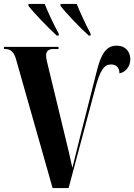

<svg xmlns="http://www.w3.org/2000/svg" viewBox="-20 -951 679 971"><path d="M267 -771H277V-781C251 -828 224 -886 206 -931H124V-921C151 -886 224 -810 267 -771ZM429 -771H438V-781C413 -828 386 -886 368 -931H286V-921C313 -886 385 -810 429 -771ZM246 0H327L459 -494C486 -599 507 -625 542 -625C573 -625 584 -603 584 -580C610 -584 639 -610 639 -651C639 -686 618 -720 570 -720C519 -720 493 -682 472 -601L388 -271C377 -225 367 -189 346 -102C335 -153 322 -211 306 -274L222 -621C219 -633 213 -656 213 -671C213 -695 229 -703 249 -703H276V-714H0V-703H7C26 -703 49 -694 60 -655Z"/></svg>

Font: Noto Serif Display Condensed Extra
Style: Regular
Weight: 800
Width: 3
Designer: Monotype Design Team
Foundry: Monotype Imaging Inc.
Version: Version 1.900